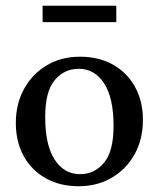

<svg xmlns="http://www.w3.org/2000/svg" viewBox="-20 -636 551 667"><path d="M253.5 11Q188 11 138.8 -16.8Q89.5 -44.5 62.2 -94Q35 -143.5 35 -208.5Q35 -275.5 63.8 -327.5Q92.5 -379.5 142.8 -409.2Q193 -439 257.5 -439Q323.5 -439 372.8 -411.2Q422 -383.5 449.2 -334Q476.5 -284.5 476.5 -219.5Q476.5 -152.5 447.8 -100.5Q419 -48.5 368.5 -18.8Q318 11 253.5 11ZM258 -31Q308.5 -31 341.5 -70.8Q374.5 -110.5 374.5 -199Q374.5 -295.5 341.8 -346.2Q309 -397 253.5 -397Q203 -397 170 -357.5Q137 -318 137 -229Q137 -132.5 169.8 -81.8Q202.5 -31 258 -31ZM128 -559V-616H384V-559Z"/></svg>

Font: Newsreader Text Medium
Style: Regular
Weight: 500
Designer: Hugues Gentile
Foundry: Production Type
Version: Version 1.002